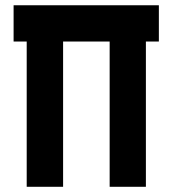

<svg xmlns="http://www.w3.org/2000/svg" viewBox="-20 -717 663 737"><path d="M82.5 0V-557.6H32.2V-696.8H589.8V-557.6H540V0H400.9V-557.6H222.2V0Z"/></svg>

Font: Basically A Sans Serif
Style: Bold
Weight: 700
Designer: Hyung-Suk Kim
Foundry: Mental Design
Version: 1.000